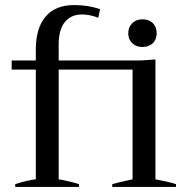

<svg xmlns="http://www.w3.org/2000/svg" viewBox="-20 -736 739 756"><path d="M40 -11C40 -11 40 0 40 0C40 0 291 0 291 0C291 0 291 -11 291 -11C266 -19 240 -25 211 -30C211 -30 211 -462 211 -462C211 -462 502 -462 502 -462C502 -462 502 -30 502 -30C461 -21 435 -15 422 -11C422 -11 422 0 422 0C422 0 673 0 673 0C673 0 673 -11 673 -11C651 -18 624 -24 592 -30C592 -30 592 -502 592 -502C592 -502 536 -498 536 -498C536 -498 211 -498 211 -498C211 -498 211 -559 211 -559C211 -600 219 -630 236 -650C252 -669 274 -679 302 -679C323 -679 344 -675 367 -666C367 -666 374 -700 374 -700C342 -711 308 -716 272 -716C223 -716 185 -701 160 -671C134 -641 121 -597 121 -540C121 -540 121 -498 121 -498C121 -498 26 -498 26 -498C26 -498 26 -462 26 -462C26 -462 121 -462 121 -462C121 -462 121 -30 121 -30C101 -28 74 -22 40 -11ZM501 -566C511 -556 524 -551 541 -551C558 -551 571 -556 582 -566C592 -576 597 -589 597 -605C597 -621 592 -634 582 -645C571 -655 558 -660 541 -660C524 -660 511 -655 501 -645C490 -634 485 -621 485 -605C485 -589 490 -576 501 -566Z"/></svg>

Font: BUSH 25 TRIRONG
Style: Regular
Weight: 400
Designer: Katatrad Team
Foundry: CadsonDemak